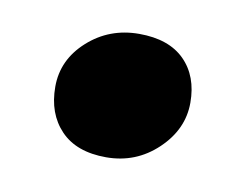

<svg xmlns="http://www.w3.org/2000/svg" viewBox="-37 -212 345 270"><g transform="rotate(10 136.0 -77.5)"><path d="M127.5 12Q85 12 62.5 -11.5Q40 -35 40 -73.5Q40 -112 70.5 -139.5Q101 -167 143.5 -167Q186 -167 208.5 -144.5Q231 -122 231 -84Q231 -46 200.5 -17Q170 12 127.5 12Z"/></g></svg>

Font: Oleo Script
Style: Bold
Weight: 700
Designer: Soytutype
Foundry: Soytutype
Version: Version 1.002